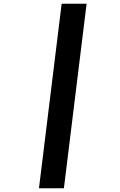

<svg xmlns="http://www.w3.org/2000/svg" viewBox="-20 -870 640 1020"><path d="M187 130 307.5 -850H440L319.5 130Z"/></svg>

Font: Spline Sans Mono
Style: Bold Italic
Weight: 700
Italic angle: -4°
Monospace: yes
Version: Version 1.004